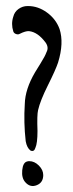

<svg xmlns="http://www.w3.org/2000/svg" viewBox="-20 -859 243 635"><path d="M71 -839H73Q106 -839 135.5 -817.5Q165 -796 177 -763Q192 -717 172 -652Q164 -628 138.5 -577Q113 -526 106 -495Q102 -479 104 -426Q104 -385 97 -370Q93 -356 81 -361Q69 -370 65 -392Q58 -454 62 -515Q63 -564 96 -620Q100 -627 114.5 -650Q129 -673 134 -687Q142 -702 131 -718Q105 -753 76 -756Q65 -757 45 -747Q40 -744 33 -746.5Q26 -749 24 -755Q16 -780 24 -804Q28 -820 41.5 -829.5Q55 -839 71 -839ZM77 -326Q94 -326 108.5 -311.5Q123 -297 123 -280Q123 -255 101.5 -246.5Q80 -238 64 -256Q51 -270 53.5 -296Q56 -322 70 -325Q72 -326 77 -326Z"/></svg>

Font: Amit
Style: Regular
Weight: 400
Version: Version 1.1